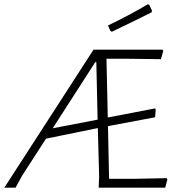

<svg xmlns="http://www.w3.org/2000/svg" viewBox="-62 -869 837 889"><path d="M622 -849 629 -847 642 -819 640 -812Q577 -780 456 -722L449 -726L438 -751Q542 -801 622 -849ZM656 -367 659 -362 656 -326 438 -285 443 -41H555L710 -44L713 -38L703 0H395L397 -53L391 -276L151 -227L40 -55L10 0H-42L371 -639H690L694 -633L683 -595L529 -597H431L437 -325ZM379 -581 182 -275 390 -315 384 -581Z"/></svg>

Font: Alegreya Sans Light
Style: Italic
Weight: 300
Italic angle: -7°
Designer: Juan Pablo del Peral
Foundry: Huerta Tipografica
Version: Version 2.007